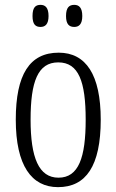

<svg xmlns="http://www.w3.org/2000/svg" viewBox="-20 -761 479 791"><path d="M286 -650C305 -650 319 -661 319 -695C319 -730 305 -741 286 -741C265 -741 252 -730 252 -695C252 -661 265 -650 286 -650ZM147 -650C166 -650 180 -661 180 -695C180 -730 166 -741 147 -741C126 -741 114 -730 114 -695C114 -661 126 -650 147 -650ZM219 10C334 10 395 -77 395 -268C395 -453 334 -544 222 -544C102 -544 45 -454 45 -268C45 -79 110 10 219 10ZM221 -29C140 -29 106 -111 106 -268C106 -425 136 -504 220 -504C304 -504 333 -425 333 -268C333 -112 304 -29 221 -29Z"/></svg>

Font: Noto Serif Tamil ExtraCondensed Light
Style: Italic
Weight: 300
Width: 2
Italic angle: -12°
Designer: Indian Type Foundry, Tom Grace, and the Monotype Design Team
Foundry: Monotype Imaging Inc.
Version: Version 2.003